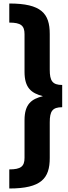

<svg xmlns="http://www.w3.org/2000/svg" viewBox="-20 -926 389 1096"><path d="M33 -906V-797C99 -797 120 -780 120 -731V-516C120 -424 159 -394 225 -377C160 -361 120 -332 120 -240V-25C120 24 99 41 33 41V150C216 150 264 92 264 -24V-228C264 -291 279 -314 335 -314V-441C279 -441 264 -465 264 -528V-732C264 -849 216 -906 33 -906Z"/></svg>

Font: Glow Sans TC Normal
Style: Bold
Weight: 700
Designer: Ryoko NISHIZUKA (kana, bopomofo & ideographs); Paul D. Hunt (Latin, Greek & Cyrillic); Sandoll Communications, Soo-young
Version: Version 0.93